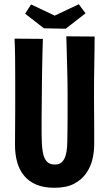

<svg xmlns="http://www.w3.org/2000/svg" viewBox="-20 -879 516 909"><path d="M238 10Q186 10 150.5 -5.5Q115 -21 93 -48.5Q71 -76 61 -112.5Q51 -149 51 -193Q51 -227 51.5 -270Q52 -313 52 -355.5Q52 -398 52 -432Q52 -477 52 -520Q52 -563 51.5 -606.5Q51 -650 49 -696L183 -695Q182 -662 181 -625.5Q180 -589 179.5 -553Q179 -517 178.5 -484.5Q178 -452 178 -426Q178 -397 177.5 -370.5Q177 -344 177 -320.5Q177 -297 177 -277.5Q177 -258 177 -243Q177 -195 182 -163Q187 -131 200.5 -115.5Q214 -100 240 -100Q261 -100 272.5 -111Q284 -122 290 -140.5Q296 -159 297.5 -182.5Q299 -206 299 -230Q299 -240 299.5 -262.5Q300 -285 300 -324Q300 -363 300 -424Q300 -488 298.5 -540.5Q297 -593 296 -634.5Q295 -676 294 -707L428 -706Q428 -673 427.5 -642.5Q427 -612 426.5 -580Q426 -548 425.5 -510Q425 -472 425 -422Q426 -337 426 -277Q426 -217 426 -195Q426 -162 418 -126.5Q410 -91 389 -60Q368 -29 331.5 -9.5Q295 10 238 10ZM291 -743 188 -745 99 -814 127 -858 239 -805 353 -859 385 -816Z"/></svg>

Font: Truculenta ExtraBold
Style: Regular
Weight: 800
Version: Version 1.002